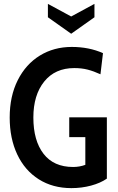

<svg xmlns="http://www.w3.org/2000/svg" viewBox="-20 -956 611 990"><path d="M30 -350Q30 -460 71.5 -542.5Q113 -625 185.5 -669.5Q258 -714 350 -714Q439 -714 511 -682L498 -573Q463 -589 432 -597Q401 -605 363 -605Q264 -605 208 -535.5Q152 -466 152 -350Q152 -231 204.5 -163Q257 -95 357 -95Q390 -95 420 -106V-249H337V-351H531V-35Q498 -12 449.5 1Q401 14 348 14Q252 14 180 -31.5Q108 -77 69 -159.5Q30 -242 30 -350ZM347 -871 467 -936V-867L347 -782L227 -867V-936Z"/></svg>

Font: Cabin Condensed SemiBold
Style: Regular
Weight: 600
Width: 3
Designer: Pablo Impallari
Foundry: Pablo Impallari. http://www.impallari.com Igino Marini. http://www.ikern.com
Version: Version 2.200